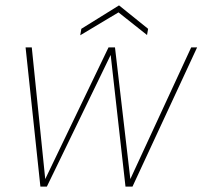

<svg xmlns="http://www.w3.org/2000/svg" viewBox="-20 -693 752 713"><path d="M130 0 75 -517H98L148 -28L383 -517H407L464 -28L690 -517H712L472 0H446L391 -489L154 0ZM278 -562 282 -586 422 -673 530 -586 526 -563 420 -647Z"/></svg>

Font: DM Sans 11pt Thin
Style: Italic
Weight: 250
Italic angle: -10°
Version: Version 4.004;gftools[0.9.30]